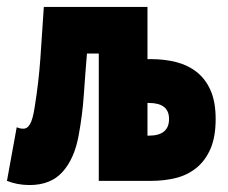

<svg xmlns="http://www.w3.org/2000/svg" viewBox="-36 -520 656 552"><path d="M49 12Q14 12 -16 0L12 -154Q17 -152 21.5 -151Q26 -150 32 -150Q36 -150 40.5 -152.5Q45 -155 49.5 -162Q54 -169 57.5 -181.5Q61 -194 64 -214Q75 -282 80 -351Q85 -420 90 -500H388V-350H398Q437 -350 470.5 -341.5Q504 -333 529.5 -313Q555 -293 569.5 -260Q584 -227 584 -178Q584 -127 569.5 -93Q555 -59 529.5 -38Q504 -17 470.5 -8.5Q437 0 398 0H248V-366H214Q209 -306 205 -247.5Q201 -189 190 -130Q178 -64 144 -26Q110 12 49 12ZM388 -130H392Q450 -130 450 -178Q450 -224 392 -224H388Z"/></svg>

Font: Source Code Pro Black
Style: Regular
Weight: 900
Monospace: yes
Designer: Paul D. Hunt, Teo Tuominen
Foundry: Adobe Systems Incorporated
Version: Version 2.030;PS 1.000;hotconv 16.6.51;makeotf.lib2.5.65220